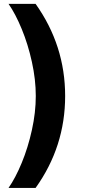

<svg xmlns="http://www.w3.org/2000/svg" viewBox="-20 -842 430 977"><path d="M161.1 114.3H23.4Q58.6 64 90.6 -13.4Q122.6 -90.8 142.3 -180.4Q162.1 -270 162.1 -353.5Q162.1 -437 142.3 -526.9Q122.6 -616.7 90.6 -694.3Q58.6 -772 23.4 -822.3H161.1Q311.5 -610.8 311.5 -353.5Q311.5 -95.7 161.1 114.3Z"/></svg>

Font: WEMIX Pretendard
Style: Bold
Weight: 700
Designer: Base glyphs from Inter by Rasmus Andersson; Hangeul glyphs from Noto Sans CJK(Source Han Sans) by Jang Soo-young and Kan
Foundry: Kil Hyung-jin
Version: Version 1.000